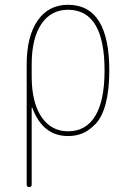

<svg xmlns="http://www.w3.org/2000/svg" viewBox="-20 -550 540 790"><path d="M110.4 -285.2V-235.4Q110.4 -128.9 150.4 -69.3Q190.4 -9.8 259.8 -9.8Q334 -9.8 372.1 -73.2Q410.2 -136.7 410.2 -259.8Q410.2 -509.8 259.8 -509.8Q189.5 -509.8 149.9 -450.7Q110.4 -391.6 110.4 -285.2ZM89.8 210V-285.2Q89.8 -400.4 134.8 -465.3Q179.7 -530.3 259.8 -530.3Q429.7 -530.3 429.7 -259.8Q429.7 -179.7 415 -124Q400.4 -68.4 373.5 -40.5Q346.7 -12.7 319.8 -1.5Q293 9.8 259.8 9.8Q156.2 9.8 113.3 -105.5Q113.3 -107.4 111.3 -107.4Q110.4 -107.4 110.4 -106.4V210Q110.4 219.7 100.1 219.7Q89.8 219.7 89.8 210Z"/></svg>

Font: Rounded-L Mgen+ 2m thin
Style: Regular
Weight: 100
Designer: [Source Han Sans]
Ryoko NISHIZUKA  (kana & ideographs); Paul D. Hunt (Latin, Greek & Cyrillic); Wenlong ZHANG  (bopomofo
Version: Version 1.059.20150602